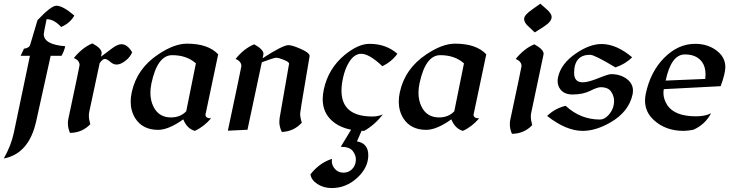

<svg xmlns="http://www.w3.org/2000/svg" viewBox="-44 -688 3880 1018"><path d="M-23.9 152.3Q14.6 84.5 29.3 16.1L114.7 -392.1H65.4L83 -429.7Q110.8 -433.6 115.7 -449.7L154.8 -581.1Q227.1 -657.7 254.9 -657.7Q289.1 -657.7 350.1 -605.5Q327.6 -565.4 280.3 -544.9Q242.2 -586.4 203.1 -586.4Q188 -513.2 188 -507.3Q188 -451.7 301.8 -442.9Q296.4 -417.5 282.2 -392.1H224.6L147.9 -45.4Q109.9 127 -23.9 152.3Z M327.1 16.6Q315.9 -8.8 315.9 -34.2Q315.9 -46.4 318.4 -58.1Q377.9 -337.4 377.9 -342.3Q377.9 -367.7 347.7 -380.4Q392.1 -435.5 445.8 -458Q495.1 -431.6 495.1 -407.2Q495.1 -404.8 491.7 -387.7L546.9 -429.2Q578.6 -453.6 599.6 -453.6Q631.8 -453.6 656.7 -410.6Q646.5 -385.3 620.8 -365.5Q595.2 -345.7 574.2 -345.7Q556.6 -345.7 540 -360.6Q523.4 -375.5 511.7 -375.5Q499.5 -375.5 484.4 -353L429.2 -94.7Q427.2 -85.9 427.2 -75.7Q427.2 -55.2 434.6 -29.3Q391.1 16.1 327.1 16.6Z M988.8 5.9Q947.3 -5.9 927.7 -55.2Q849.6 0.5 794.4 0.5Q712.4 0.5 673.3 -60.5Q648.9 -99.6 648.9 -148.9Q648.9 -172.4 654.3 -197.8Q681.2 -324.2 795.4 -399.9Q879.9 -456.5 947.3 -456.5Q1060.1 -456.5 1112.8 -399.9Q1045.4 -83.5 1045.4 -80.1Q1045.4 -60.5 1075.2 -60.5Q1035.2 -14.6 988.8 5.9ZM862.3 -65.4Q912.6 -65.4 943.4 -98.1L994.6 -352.1Q945.8 -395.5 869.1 -395.5Q790.5 -395.5 758.8 -245.6Q753.4 -219.7 753.4 -196.3Q753.4 -155.8 769.5 -122.6Q797.9 -65.4 862.3 -65.4Z M1450.2 11.7Q1437 -15.6 1437 -42.5Q1437 -52.2 1438.5 -61.5L1488.8 -350.6Q1488.8 -359.4 1461.2 -370.6Q1433.6 -381.8 1420.4 -381.8Q1408.2 -381.8 1344.2 -357.9L1268.1 0L1164.1 4.9Q1235.8 -332.5 1235.8 -337.4Q1235.8 -362.8 1205.1 -375.5Q1249.5 -430.7 1303.7 -453.1Q1353 -426.3 1353 -401.9Q1353 -398.9 1348.6 -379.4Q1455.6 -448.7 1485.4 -448.7Q1505.9 -448.7 1552.7 -427.7Q1597.7 -407.7 1597.7 -391.1L1573.2 -246.1Q1547.4 -95.2 1547.4 -86.4Q1547.4 -64.9 1556.2 -37.6Q1514.6 8.8 1450.2 11.7Z M1886.7 5.9Q1777.8 5.9 1718.3 -45.9Q1667 -90.3 1667 -162.1Q1667 -186.5 1672.9 -213.9Q1696.8 -324.7 1783.2 -396.5Q1855.5 -455.6 1915 -455.6Q2003.4 -455.6 2063 -402.8Q2033.2 -361.3 1983.4 -336.9Q1914.1 -402.8 1871.1 -402.8Q1834.5 -402.8 1807.1 -358.9Q1785.2 -324.2 1774.4 -273.4Q1766.6 -237.3 1766.6 -207.5Q1766.6 -70.3 1930.7 -70.3Q1960.4 -70.3 1986.3 -81.5Q1941.4 -24.4 1886.7 5.9ZM1714.8 309.1Q1671.9 309.1 1638.9 287.6Q1606 266.1 1602.1 236.3Q1650.4 174.8 1716.3 154.3Q1715.3 160.6 1715.3 167Q1715.3 189 1732.4 208.3Q1749.5 227.5 1776.4 227.5Q1801.3 227.5 1818.8 212.4Q1842.8 191.4 1842.8 156.7Q1842.8 133.8 1825.9 112.1Q1809.1 90.3 1762.7 90.3L1817.4 0H1875.5L1848.6 61.5Q1908.7 71.8 1908.7 135.3Q1908.7 200.7 1849.9 254.9Q1791 309.1 1714.8 309.1Z M2410.2 5.9Q2368.7 -5.9 2349.1 -55.2Q2271 0.5 2215.8 0.5Q2133.8 0.5 2094.7 -60.5Q2070.3 -99.6 2070.3 -148.9Q2070.3 -172.4 2075.7 -197.8Q2102.5 -324.2 2216.8 -399.9Q2301.3 -456.5 2368.7 -456.5Q2481.4 -456.5 2534.2 -399.9Q2466.8 -83.5 2466.8 -80.1Q2466.8 -60.5 2496.6 -60.5Q2456.5 -14.6 2410.2 5.9ZM2283.7 -65.4Q2334 -65.4 2364.7 -98.1L2416 -352.1Q2367.2 -395.5 2290.5 -395.5Q2211.9 -395.5 2180.2 -245.6Q2174.8 -219.7 2174.8 -196.3Q2174.8 -155.8 2190.9 -122.6Q2219.2 -65.4 2283.7 -65.4Z M2791.5 -516.1 2759.3 -546.4Q2734.9 -567.4 2734.9 -587.4Q2734.9 -608.4 2776.9 -637.2L2820.8 -668.5L2856.4 -637.2Q2880.9 -615.2 2880.9 -598.1Q2880.9 -573.2 2838.9 -546.4ZM2670.4 21.5Q2659.2 -3.9 2659.2 -29.3Q2659.2 -41.5 2661.6 -53.2Q2721.2 -332.5 2721.2 -337.4Q2721.2 -362.8 2690.4 -375.5Q2734.9 -430.7 2789.1 -453.1Q2838.4 -426.3 2838.4 -401.9Q2838.4 -399.4 2772.5 -89.8Q2770.5 -81.1 2770.5 -70.8Q2770.5 -50.3 2777.8 -24.4Q2734.4 21 2670.4 21.5Z M3045.4 5.9Q2958 5.9 2856.9 -73.2Q2898.9 -113.8 2955.1 -127Q3033.7 -54.2 3137.2 -54.2Q3160.2 -54.2 3181.6 -77.1Q3211.9 -109.9 3211.9 -153.3Q3211.9 -177.7 3196.5 -201.7Q3181.2 -225.6 3140.6 -225.6Q3123.5 -225.6 3085 -206.3Q3046.4 -187 2991.7 -187Q2949.2 -187 2928.2 -212.9Q2912.6 -232.4 2912.6 -258.3Q2912.6 -267.6 2914.6 -277.8Q2930.2 -351.1 3011.2 -405.8Q3083.5 -454.6 3145 -454.6Q3224.6 -454.6 3307.6 -384.3Q3272.5 -348.6 3219.2 -330.6Q3107.9 -397.5 3085 -397.5Q3000 -397.5 3000 -301.3Q3000 -251.5 3045.9 -251.5Q3074.2 -251.5 3127.9 -273.2Q3181.6 -294.9 3195.8 -294.9Q3247.1 -294.9 3281.7 -267.6Q3312 -243.2 3312 -207.5Q3312 -198.2 3310.1 -188Q3290.5 -95.7 3193.8 -39.6Q3115.7 5.9 3045.4 5.9Z M3580.1 5.9Q3485.8 5.9 3423.8 -50.3Q3376 -93.3 3376 -154.3Q3376 -171.9 3379.9 -190.9Q3404.8 -308.6 3478.3 -382.1Q3551.8 -455.6 3641.6 -455.6Q3714.8 -455.6 3763.7 -413.1Q3801.8 -379.9 3801.8 -332.5Q3801.8 -298.3 3776.9 -231L3475.6 -215.3Q3473.6 -205.1 3473.6 -194.8Q3473.6 -162.6 3494.1 -130.4Q3533.7 -71.3 3646.5 -71.3Q3694.8 -71.3 3726.1 -87.4Q3694.8 -27.8 3632.3 0Q3600.6 5.9 3580.1 5.9ZM3485.4 -260.7 3695.3 -269.5Q3696.8 -282.2 3696.8 -293.5Q3696.8 -335 3677.2 -360.8Q3647.9 -399.4 3587.4 -399.4Q3514.6 -399.4 3485.4 -260.7Z"/></svg>

Font: Balgruf
Style: Italic
Weight: 500
Italic angle: -12°
Designer: Paul James Miller
Foundry: High-Logic / Made with FontCreator
Version: Version 1.201;March 28, 2021;FontCreator 13.0.0.2683 64-bit